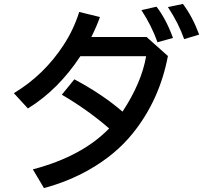

<svg xmlns="http://www.w3.org/2000/svg" viewBox="-20 -898 1040 981"><path d="M729 -709 837.9 -611.8Q795.4 -387.2 659.2 -217.8Q570.8 -107.4 433.6 -29.8Q328.1 29.8 204.6 63L147.9 -32.7Q398.9 -98.6 537.6 -241.7Q428.2 -336.9 295.9 -414.1L359.9 -492.7Q501.5 -417.5 606 -327.6Q703.6 -476.1 726.6 -610.8H390.6Q277.8 -439.5 122.6 -343.8L50.8 -421.9Q205.6 -515.1 305.2 -668.5Q356.4 -746.6 384.8 -836.9L490.7 -811Q475.1 -766.1 446.8 -709ZM784.7 -682.1Q754.9 -766.1 702.6 -846.2L779.8 -863.8Q828.6 -800.8 863.8 -704.1ZM920.9 -698.2Q891.6 -781.2 837.9 -861.8L914.6 -877.9Q963.9 -812.5 997.6 -721.2Z"/></svg>

Font: BIZ UDGothic
Style: Bold
Weight: 700
Monospace: yes
Designer: TypeBank Co., Ltd.
Foundry: Morisawa Inc.
Version: Version 1.05